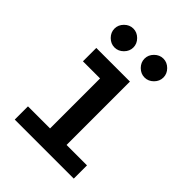

<svg xmlns="http://www.w3.org/2000/svg" viewBox="-202 -817 904 904"><g transform="rotate(45 250.0 -365.0)"><path d="M315 -526V-104H451V-16H58V-104H205V-437H91V-526ZM150 -714Q175 -714 194 -695Q213 -676 213 -651Q213 -626 194 -607Q175 -588 150 -588Q125 -588 106 -607Q87 -626 87 -651Q87 -676 106 -695Q125 -714 150 -714ZM350 -714Q375 -714 394 -695Q413 -676 413 -651Q413 -626 394 -607Q375 -588 350 -588Q325 -588 306 -607Q287 -626 287 -651Q287 -676 306 -695Q325 -714 350 -714Z"/></g></svg>

Font: D2Coding
Style: Bold
Weight: 700
Monospace: yes
Designer: Yong-Rak Park; Jeong-Hwan Yoon; Sang-Min Lee;
Foundry: NHN Corporation
Version: Version 1.3.2; Build 20180524